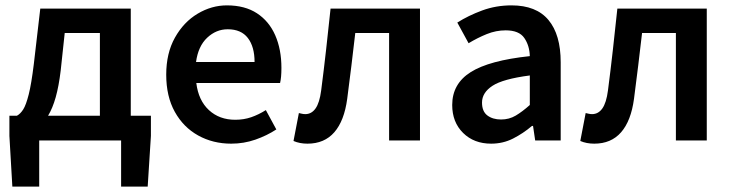

<svg xmlns="http://www.w3.org/2000/svg" viewBox="-20 -523 2725 715"><path d="M206 -260Q199 -202 187.5 -161Q176 -120 159 -92H352V-400H221ZM126 0V172H26L15 -17V-92H43Q56 -99 66.5 -115.5Q77 -132 87 -171.5Q97 -211 106 -285L130 -491H467V-92H542V-17L530 172H431V0Z M841 12Q773 12 718 -18.5Q663 -49 631 -106.5Q599 -164 599 -245Q599 -325 631.5 -383Q664 -441 716 -472Q768 -503 825 -503Q892 -503 937 -473.5Q982 -444 1005 -391.5Q1028 -339 1028 -270Q1028 -234 1023 -214H711Q719 -149 758 -113Q797 -77 856 -77Q888 -77 915.5 -86.5Q943 -96 970 -113L1009 -41Q974 -18 931 -3Q888 12 841 12ZM710 -292H928Q928 -349 903 -381.5Q878 -414 828 -414Q785 -414 751.5 -382.5Q718 -351 710 -292Z M1125 12Q1096 12 1073 2L1093 -102Q1098 -101 1104 -99.5Q1110 -98 1117 -98Q1140 -98 1155 -119Q1170 -140 1176 -186Q1186 -263 1194.5 -339Q1203 -415 1211 -491H1544V0H1429V-400H1303Q1296 -339 1288.5 -277.5Q1281 -216 1273 -155Q1262 -73 1225 -30.5Q1188 12 1125 12Z M1809 12Q1745 12 1704.5 -28Q1664 -68 1664 -132Q1664 -211 1733 -254.5Q1802 -298 1953 -314Q1952 -353 1932.5 -381.5Q1913 -410 1863 -410Q1827 -410 1792.5 -396Q1758 -382 1725 -362L1683 -439Q1724 -465 1775.5 -484Q1827 -503 1885 -503Q1977 -503 2022.5 -448.5Q2068 -394 2068 -291V0H1973L1965 -54H1961Q1928 -26 1890.5 -7Q1853 12 1809 12ZM1846 -78Q1876 -78 1900.5 -92.5Q1925 -107 1953 -132V-242Q1853 -229 1814 -203.5Q1775 -178 1775 -141Q1775 -108 1795 -93Q1815 -78 1846 -78Z M2193 12Q2164 12 2141 2L2161 -102Q2166 -101 2172 -99.5Q2178 -98 2185 -98Q2208 -98 2223 -119Q2238 -140 2244 -186Q2254 -263 2262.5 -339Q2271 -415 2279 -491H2612V0H2497V-400H2371Q2364 -339 2356.5 -277.5Q2349 -216 2341 -155Q2330 -73 2293 -30.5Q2256 12 2193 12Z"/></svg>

Font: Source Sans Pro SemiBold
Style: Regular
Weight: 600
Designer: Paul D. Hunt
Foundry: Adobe Systems Incorporated
Version: Version 2.045;hotconv 1.0.109;makeotfexe 2.5.65596